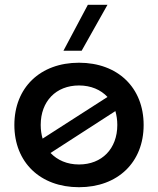

<svg xmlns="http://www.w3.org/2000/svg" viewBox="-20 -772 660 802"><path d="M310 -510C148 -510 40 -406 40 -250C40 -94 148 10 310 10C472 10 580 -94 580 -250C580 -406 472 -510 310 -510ZM310 -85C260 -85 220 -103 191 -133L462 -308C467 -290 470 -271 470 -250C470 -151 406 -85 310 -85ZM245 -560H321L429 -752H347ZM150 -250C150 -349 214 -415 310 -415C360 -415 401 -397 429 -367L158 -193C153 -210 150 -229 150 -250Z"/></svg>

Font: Gully Medium
Style: Regular
Weight: 500
Designer: jaikishan Patel
Foundry: MagicType
Version: Version 1.000;Glyphs 3.2 (3242)